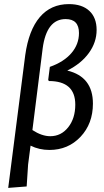

<svg xmlns="http://www.w3.org/2000/svg" viewBox="-20 -724 506 936"><path d="M20 192 103 -455Q120 -577 174 -640.5Q228 -704 316 -704Q380 -704 415.5 -671Q451 -638 451 -578Q451 -518 413.5 -466Q376 -414 308 -380Q433 -350 433 -219Q433 -121 372.5 -57Q312 7 221 7Q171 7 129 -14L117 78L110 185ZM188 -488 138 -90Q184 -60 225 -60Q278 -60 312.5 -103.5Q347 -147 347 -214Q347 -329 218 -329L215 -335L223 -398Q291 -422 328 -465Q365 -508 365 -563Q365 -631 300 -631Q207 -631 188 -488Z"/></svg>

Font: Alegreya Sans Medium
Style: Italic
Weight: 500
Italic angle: -7°
Designer: Juan Pablo del Peral
Foundry: Huerta Tipografica
Version: Version 2.007